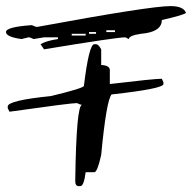

<svg xmlns="http://www.w3.org/2000/svg" viewBox="-57 -639 640 640"><path d="M511.2 -618.7Q555.2 -618.7 563 -595.7Q549.8 -587.4 482.4 -572.3Q482.4 -532.2 413.1 -526.4Q372.6 -520.5 372.6 -508.8L360.8 -514.6Q332 -514.6 89.8 -474.6L78.1 -491.7Q98.1 -503.4 136.2 -508.8V-514.6H89.8L55.2 -508.8Q43.9 -514.6 38.1 -514.6L14.6 -508.8Q-37.1 -516.1 -37.1 -532.2Q-37.1 -549.3 49.3 -555.2Q60.5 -549.3 66.9 -549.3Q443.4 -618.7 511.2 -618.7ZM297.4 -538.1V-532.2H326.2V-538.1ZM239.7 -532.2V-526.4H263.2V-532.2ZM182.1 -526.4V-520.5H228.5V-526.4ZM257.3 -491.7H263.2Q271 -491.7 280.3 -474.6V-422.4Q309.1 -420.9 309.1 -405.3V-358.9Q456.5 -376.5 482.4 -376.5L487.8 -364.7V-358.9Q487.8 -343.3 314.9 -324.2Q297.4 -303.2 280.3 -122.6Q267.6 -64.9 257.3 -64.9H228.5Q222.7 -18.6 210.9 -18.6H205.1Q193.8 -18.6 193.8 -35.6Q197.3 -289.6 216.8 -289.6Q210.4 -289.6 199.7 -295.4Q178.2 -295.4 -25.4 -266.6L-31.2 -278.3V-284.2Q-31.2 -304.2 112.8 -318.8Q222.7 -345.2 222.7 -353Q239.7 -491.7 257.3 -491.7Z"/></svg>

Font: Otrack
Style: Regular
Weight: 400
Designer: Sodina
Foundry: Sodina
Version: Version 2.10 June 16, 2016